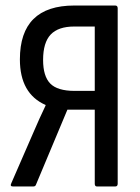

<svg xmlns="http://www.w3.org/2000/svg" viewBox="-20 -675 508 695"><path d="M27 0Q15 0 21 -12L102 -198Q122 -245 145 -293V-295Q52 -336 52 -460Q52 -655 249 -655H397Q406 -655 406 -645V-10Q406 0 397 0H331Q323 0 323 -10V-278H224L110 -6Q108 0 100 0ZM250 -346H323V-579H249Q191 -579 163.5 -550Q136 -521 136 -458Q136 -399 162 -372.5Q188 -346 250 -346Z"/></svg>

Font: Sofia Sans Condensed Medium
Style: Regular
Weight: 500
Designer: Botio Nikoltchev, Ani Petrova
Foundry: lettersoup
Version: Version 4.101; ttfautohint (v1.8.4.7-5d5b)